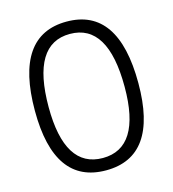

<svg xmlns="http://www.w3.org/2000/svg" viewBox="-107 -791 800 889"><g transform="rotate(-15 293.0 -346.5)"><path d="M293 9.8C457.5 9.8 541 -106.4 541 -341.8C541 -583 457.5 -703.1 293 -703.1C128.4 -703.1 44.9 -583 44.9 -341.8C44.9 -106.4 128.4 9.8 293 9.8ZM293 -49.3C171.9 -49.3 110.8 -147 110.8 -341.8C110.8 -543.9 171.9 -644 293 -644C414.1 -644 475.1 -543.9 475.1 -341.8C475.1 -147 414.1 -49.3 293 -49.3Z"/></g></svg>

Font: Cascadia Mono NF Light
Style: Regular
Weight: 300
Monospace: yes
Designer: Aaron Bell
Foundry: Saja Typeworks
Version: Version 2404.023